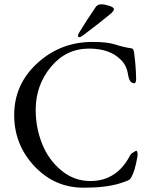

<svg xmlns="http://www.w3.org/2000/svg" viewBox="-20 -858 680 893"><path d="M343 -691Q343 -698 348 -706Q383 -764 425 -825Q434 -838 452 -838Q466 -838 488 -831Q510 -824 510 -815Q510 -808 497 -796Q452 -758 367 -694Q355 -685 349 -685Q343 -685 343 -691ZM586 -137Q589 -142 594 -145.5Q599 -149 604.5 -152Q610 -155 611 -156Q612 -157 613 -157Q620 -157 620 -138Q620 -136 619.5 -133.5Q619 -131 619 -130Q608 -59 586 -26Q582 -19 537 -5Q473 15 369 15Q234 15 140 -85Q46 -185 46 -323Q46 -466 154 -564.5Q262 -663 410 -663Q480 -663 516 -651Q552 -639 592 -633Q603 -632 605 -603Q612 -549 613 -494Q614 -486 611.5 -478Q609 -470 602 -471Q582 -473 576 -508Q570 -554 541 -581Q490 -632 394 -632Q287 -632 216.5 -546.5Q146 -461 146 -347Q146 -264 176 -189Q206 -114 265.5 -65Q325 -16 400 -16Q524 -16 586 -137Z"/></svg>

Font: EB Garamond SC 12
Style: Regular
Weight: 400
Version: Version 0.016 ; ttfautohint (v0.97) -l 8 -r 50 -G 200 -x 0 -